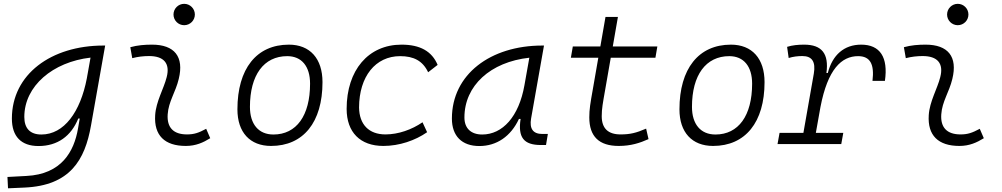

<svg xmlns="http://www.w3.org/2000/svg" viewBox="-20 -764 5313 1018"><path d="M22.5 234.4 110.4 230.5C351.1 219.7 430.2 85 462.4 -98.1L537.6 -522.5H528.3C251.5 -522.5 43 -370.1 43 -135.3C43 -40.5 92.3 10.3 184.1 10.3C285.2 10.3 357.4 -42.5 395 -135.7H402.8L393.6 -82.5C372.6 39.6 306.2 159.7 120.1 168.9L19.5 174.3ZM460 -458.5 443.8 -367.7V-368.2L440.4 -348.6C406.2 -170.4 319.8 -50.8 199.2 -50.8C140.1 -50.8 108.9 -83 108.9 -144C108.9 -308.1 260.3 -435.5 460 -458.5Z M1073.2 -81.1C1033.2 -59.6 1009.3 -51.3 971.2 -51.3C899.9 -51.3 864.3 -87.4 869.1 -157.7C873.5 -225.6 911.1 -275.4 927.7 -345.2C957 -463.9 904.8 -527.3 786.1 -527.3C747.6 -527.3 709 -524.4 670.9 -513.7L681.2 -455.6C710.9 -463.4 740.7 -466.8 770.5 -466.8C848.6 -466.8 882.8 -428.2 863.8 -355C848.6 -293.9 807.1 -226.1 802.7 -153.3C795.9 -46.4 852.5 9.8 965.3 9.8C1018.6 9.8 1057.6 -8.3 1094.7 -31.2ZM956.5 -630.4C987.8 -630.4 1013.2 -655.8 1013.2 -687C1013.2 -718.3 987.8 -743.7 956.5 -743.7C925.3 -743.7 899.9 -718.3 899.9 -687C899.9 -655.8 925.3 -630.4 956.5 -630.4Z M1417 9.8C1588.4 9.8 1689.9 -115.7 1689.9 -328.6C1689.9 -453.6 1623.5 -527.3 1511.7 -527.3C1340.3 -527.3 1238.8 -399.9 1238.8 -184.1C1238.8 -62.5 1305.2 9.8 1417 9.8ZM1429.7 -50.8C1351.1 -50.8 1305.2 -105.5 1305.2 -197.3C1305.2 -366.2 1378.9 -466.3 1502.9 -466.3C1579.6 -466.3 1624 -412.1 1624 -320.3C1624 -150.9 1551.8 -50.8 1429.7 -50.8Z M2023.9 -51.3C1936 -51.3 1884.8 -104 1883.8 -194.3C1884.3 -358.4 1970.7 -466.3 2101.6 -466.3C2172.9 -466.3 2221.2 -441.9 2250 -380.9L2300.3 -419.9C2270 -492.2 2207.5 -527.3 2108.9 -527.3C1933.1 -527.3 1817.9 -392.1 1817.9 -186.5C1817.9 -63 1889.6 9.8 2012.7 9.8C2097.2 9.8 2181.2 -19 2244.6 -63L2220.2 -115.7C2163.6 -76.7 2091.8 -51.3 2023.9 -51.3Z M2521.5 10.3C2613.3 10.3 2688.5 -41 2731.4 -133.3H2740.2C2725.6 -36.1 2755.9 4.9 2848.1 4.9H2875L2884.8 -53.7H2855.5C2805.7 -53.7 2786.6 -82 2795.9 -135.7L2864.3 -522.5H2855C2581.1 -522.5 2376 -370.1 2376 -135.3C2376 -43 2428.7 10.3 2521.5 10.3ZM2536.6 -50.8C2477.5 -50.8 2442.4 -83.5 2442.4 -141.1C2442.4 -309.6 2580.1 -435.5 2786.6 -458L2760.7 -312.5C2731.4 -145.5 2644.5 -50.8 2536.6 -50.8Z M3260.7 9.8C3325.7 9.8 3373.5 -6.3 3418.5 -26.4L3405.8 -82C3353 -59.1 3320.8 -51.3 3270 -51.3C3204.1 -51.3 3170.4 -83.5 3170.4 -147.9C3170.4 -188 3176.3 -217.3 3188.5 -287.1L3218.3 -458H3455.1L3465.3 -517.6H3229L3256.3 -674.3H3190.4L3163.1 -517.6H3017.1L3006.8 -458H3152.3L3122.6 -287.1C3109.9 -215.8 3104.5 -184.1 3104.5 -141.6C3104.5 -40.5 3156.2 9.8 3260.7 9.8Z M3760.7 9.8C3932.1 9.8 4033.7 -115.7 4033.7 -328.6C4033.7 -453.6 3967.3 -527.3 3855.5 -527.3C3684.1 -527.3 3582.5 -399.9 3582.5 -184.1C3582.5 -62.5 3648.9 9.8 3760.7 9.8ZM3773.4 -50.8C3694.8 -50.8 3648.9 -105.5 3648.9 -197.3C3648.9 -366.2 3722.7 -466.3 3846.7 -466.3C3923.3 -466.3 3967.8 -412.1 3967.8 -320.3C3967.8 -150.9 3895.5 -50.8 3773.4 -50.8Z M4102.5 0H4440.4L4451.2 -59.6H4305.7L4330.1 -196.3C4368.7 -397.5 4441.9 -466.3 4529.8 -466.3C4593.8 -466.3 4616.7 -423.8 4606 -335.4H4671.9C4689.9 -460 4646.5 -527.3 4545.9 -527.3C4455.6 -527.3 4393.6 -472.7 4369.1 -377H4361.8C4375.5 -479 4337.9 -527.3 4243.7 -527.3C4211.4 -527.3 4181.2 -524.4 4153.3 -515.6L4161.6 -456.5C4185.5 -463.9 4209.5 -466.8 4234.4 -466.8C4285.6 -466.8 4305.7 -436.5 4294.9 -373.5L4239.7 -59.6H4113.3Z M5174.8 -81.1C5134.8 -59.6 5110.8 -51.3 5072.8 -51.3C5001.5 -51.3 4965.8 -87.4 4970.7 -157.7C4975.1 -225.6 5012.7 -275.4 5029.3 -345.2C5058.6 -463.9 5006.3 -527.3 4887.7 -527.3C4849.1 -527.3 4810.5 -524.4 4772.5 -513.7L4782.7 -455.6C4812.5 -463.4 4842.3 -466.8 4872.1 -466.8C4950.2 -466.8 4984.4 -428.2 4965.3 -355C4950.2 -293.9 4908.7 -226.1 4904.3 -153.3C4897.5 -46.4 4954.1 9.8 5066.9 9.8C5120.1 9.8 5159.2 -8.3 5196.3 -31.2ZM5058.1 -630.4C5089.4 -630.4 5114.7 -655.8 5114.7 -687C5114.7 -718.3 5089.4 -743.7 5058.1 -743.7C5026.9 -743.7 5001.5 -718.3 5001.5 -687C5001.5 -655.8 5026.9 -630.4 5058.1 -630.4Z"/></svg>

Font: Cascadia Code NF Light
Style: Italic
Weight: 300
Italic angle: -10°
Monospace: yes
Designer: Aaron Bell
Foundry: Saja Typeworks
Version: Version 2404.023